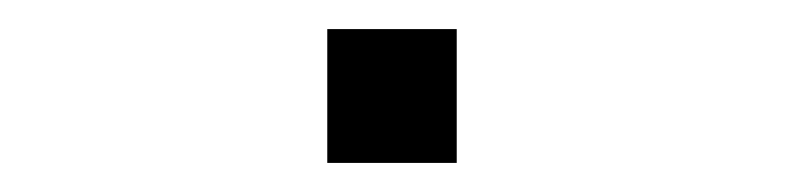

<svg xmlns="http://www.w3.org/2000/svg" viewBox="-20 -422 540 132"><path d="M205 -402H294V-310H205Z"/></svg>

Font: 42dot Sans Light
Style: Regular
Weight: 300
Designer: 42dot
Version: Version 1.000